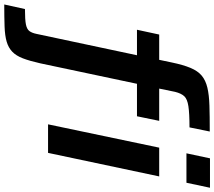

<svg xmlns="http://www.w3.org/2000/svg" viewBox="-126 -712 984 881"><g transform="rotate(90 365.5 -271.0)"><path d="M-55 201 -34 106Q15 106 37 101.5Q59 97 67.5 85Q76 73 80 53L178 -408H61L83 -510H199L211 -567Q222 -620 236 -653.5Q250 -687 271.5 -705Q293 -723 326.5 -731Q360 -739 409 -740.5Q458 -742 528 -742L509 -649Q445 -649 412 -644Q379 -639 366 -625Q353 -611 346 -583L331 -510H479L458 -408H309L215 36Q204 85 192 116Q180 147 161.5 164.5Q143 182 115.5 190Q88 198 46 199.5Q4 201 -55 201ZM628 -635 651 -743H786L763 -635ZM495 0 602 -510H734L626 0Z"/></g></svg>

Font: Saira Expanded SemiBold
Style: Italic
Weight: 600
Width: 7
Italic angle: -12°
Designer: Hector Gatti with collaboration of the Omnibus-Type team
Foundry: Omnibus-Type
Version: Version 1.101